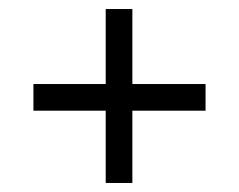

<svg xmlns="http://www.w3.org/2000/svg" viewBox="-20 -529 529 425"><path d="M214 -509H273V-343H435V-284H273V-124H214V-284H54V-343H214Z"/></svg>

Font: Gafata
Style: Regular
Weight: 400
Designer: Lautaro Hourcade
Foundry: Lautaro Hourcade
Version: Version 4.002; ttfautohint (v0.94.20-1c74) -l 7 -r 28 -G 0 -